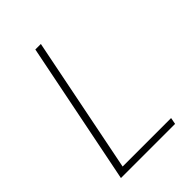

<svg xmlns="http://www.w3.org/2000/svg" viewBox="-206 -791 885 885"><g transform="rotate(-45 236.5 -349.0)"><path d="M403 0H50L190 -698H226L93 -32H409Z"/></g></svg>

Font: IBM Plex Sans ExtraLight
Style: Italic
Weight: 250
Italic angle: -11.31°
Designer: Mike Abbink, Paul van der Laan, Pieter van Rosmalen
Foundry: Bold Monday
Version: Version 3.201